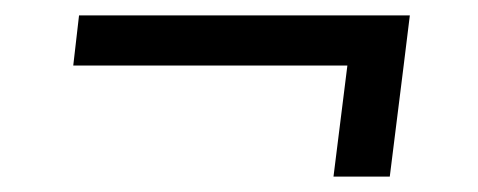

<svg xmlns="http://www.w3.org/2000/svg" viewBox="-20 -388 620 249"><path d="M82.5 -368H511.5L503.5 -303L485.5 -159H412.5L430.5 -303H75Z"/></svg>

Font: Lato
Style: Italic
Weight: 400
Italic angle: -7°
Designer: Lukasz Dziedzic
Foundry: tyPoland Lukasz Dziedzic
Version: Version 2.007; 2014-02-27